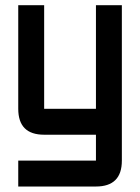

<svg xmlns="http://www.w3.org/2000/svg" viewBox="-20 -508 528 724"><path d="M48.8 -488.3H146.5V-97.7H341.8V-488.3H439.5V97.7Q439.5 195.3 341.8 195.3H48.8V97.7H341.8V0H146.5Q48.8 0 48.8 -97.7Z"/></svg>

Font: BabelStone Runic
Style: Regular
Weight: 400
Designer: Andrew West
Foundry: BabelStone
Version: Version 7.004 November 9, 2023